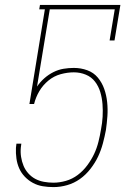

<svg xmlns="http://www.w3.org/2000/svg" viewBox="-20 -755 540 783"><path d="M198 8Q176 8 154.5 4.5Q133 1 114.5 -9Q96 -19 81.5 -34Q67 -49 58.5 -68Q50 -87 47 -108.5Q44 -130 45 -152L47 -169H67L65 -154Q63 -134 66 -115Q69 -96 76 -79Q83 -62 95.5 -48Q108 -34 124 -25.5Q140 -17 159 -13.5Q178 -10 198 -10Q223 -10 249 -17.5Q275 -25 297 -41.5Q319 -58 336 -81Q353 -104 364 -127.5Q375 -151 381.5 -177Q388 -203 392 -228Q397 -253 398.5 -279Q400 -305 398 -330.5Q396 -356 389 -379.5Q382 -403 367.5 -422Q353 -441 330 -450.5Q307 -460 281 -460Q255 -460 227.5 -452.5Q200 -445 177.5 -426.5Q155 -408 140.5 -383.5Q126 -359 119 -331H100L163 -717H140L143 -735H471L447 -590H427L448 -717H183L131 -402Q144 -421 161 -436Q178 -451 198 -461Q218 -471 239 -474.5Q260 -478 281 -478Q310 -478 336 -468.5Q362 -459 379 -438.5Q396 -418 405 -392.5Q414 -367 417 -338.5Q420 -310 418 -281.5Q416 -253 412 -225Q407 -198 399.5 -170Q392 -142 380 -116.5Q368 -91 349 -66.5Q330 -42 306 -25Q282 -8 254 0Q226 8 198 8Z"/></svg>

Font: Iosevka Curly Slab ThObl
Style: Regular
Weight: 100
Italic angle: -9°
Monospace: yes
Designer: Belleve Invis
Foundry: Belleve Invis
Version: Version 11.0.0; ttfautohint (v1.8.3)